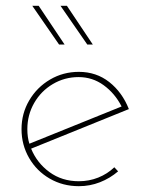

<svg xmlns="http://www.w3.org/2000/svg" viewBox="-20 -634 507 660"><path d="M373 -59 386 -45Q358 -21 323.5 -7.5Q289 6 251 6Q196 6 151 -20Q106 -46 80 -91Q54 -136 54 -190Q54 -244 80.5 -289Q107 -334 152 -360.5Q197 -387 251 -387Q311 -387 355.5 -352Q400 -317 423 -259L87 -123Q107 -74 150 -42.5Q193 -11 251 -11Q286 -11 317.5 -23.5Q349 -36 373 -59ZM74 -190Q74 -162 81 -140L398 -268Q375 -313 336.5 -341Q298 -369 250 -369Q202 -369 161.5 -345Q121 -321 97.5 -280Q74 -239 74 -190ZM113 -614 202 -481H183L91 -614ZM210 -614 299 -481H280L188 -614Z"/></svg>

Font: Josefin Sans Thin
Style: Regular
Weight: 250
Designer: Santiago Orozco
Foundry: Typemade
Version: Version 2.000